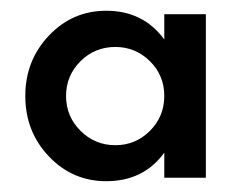

<svg xmlns="http://www.w3.org/2000/svg" viewBox="-20 -776 446 352"><path d="M281.2 -750H357.4V-450.2H281.2V-496.1Q243.2 -443.8 174.8 -443.8Q112.8 -443.8 69.6 -489.3Q26.4 -534.7 26.4 -600.1Q26.4 -665 69.6 -710.7Q112.8 -756.3 174.8 -756.3Q242.7 -756.3 281.2 -703.6ZM191.4 -689.9Q153.8 -689.9 127.4 -663.6Q101.1 -637.2 101.1 -600.1Q101.1 -562.5 127.7 -536.1Q154.3 -509.8 191.4 -509.8Q228.5 -509.8 254.9 -536.1Q281.2 -562.5 281.2 -600.1Q281.2 -637.7 254.9 -663.8Q228.5 -689.9 191.4 -689.9Z"/></svg>

Font: Now Alt
Style: Bold
Weight: 700
Designer: Alfredo Marco Pradil
Foundry: Alfredo Marco Pradil
Version: Version 1.002;PS 001.002;hotconv 1.0.88;makeotf.lib2.5.64775